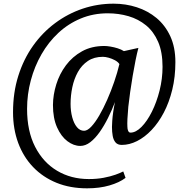

<svg xmlns="http://www.w3.org/2000/svg" viewBox="-20 -776 1010 1046"><path d="M51 -165Q51 -272 79.8 -363Q108.5 -454 160 -526.5Q211.5 -599 280.5 -650.2Q349.5 -701.5 430.5 -728.8Q511.5 -756 599 -756Q665 -756 725.2 -736.5Q785.5 -717 832.8 -677.8Q880 -638.5 907.8 -578.5Q935.5 -518.5 935.5 -437.5Q935.5 -357 918.5 -287.5Q901.5 -218 872.5 -162.8Q843.5 -107.5 806 -68Q768.5 -28.5 726.8 -7.5Q685 13.5 643.5 13.5Q621 13.5 609.5 0Q598 -13.5 594 -35.5Q590 -57.5 590 -84.5Q590 -96 591.5 -117.8Q593 -139.5 596.8 -166.2Q600.5 -193 606.5 -220Q589.5 -175.5 568.2 -133Q547 -90.5 522.8 -56.2Q498.5 -22 472 -1.5Q445.5 19 417.5 19Q381.5 19 347.2 -6.8Q313 -32.5 290.8 -82.2Q268.5 -132 268.5 -204Q269 -259.5 286.5 -316.2Q304 -373 339.2 -420.2Q374.5 -467.5 426.8 -496.5Q479 -525.5 548.5 -525.5Q562.5 -525.5 582 -522.2Q601.5 -519 621.2 -512.8Q641 -506.5 655 -497.5L734 -515Q726.5 -487 718.5 -447.5Q710.5 -408 703 -363.5Q695.5 -319 689.2 -275Q683 -231 679 -194Q675.5 -156.5 674.2 -128.2Q673 -100 674 -86Q674 -72.5 678.2 -63Q682.5 -53.5 691 -53.5Q720 -53.5 750.8 -84.5Q781.5 -115.5 807.5 -167.5Q833.5 -219.5 849.5 -283.2Q865.5 -347 865.5 -412Q865.5 -492.5 841.5 -548Q817.5 -603.5 775.8 -637.8Q734 -672 680.2 -687.8Q626.5 -703.5 567 -703.5Q488 -703.5 420 -675.2Q352 -647 298 -596.8Q244 -546.5 206 -480.2Q168 -414 147.8 -338Q127.5 -262 127.5 -182.5Q127.5 -62 171.2 23.5Q215 109 291 154.2Q367 199.5 464 199.5Q508 199.5 544.8 192.5Q581.5 185.5 608.8 175.8Q636 166 651.5 158L664 193Q630.5 218.5 576.5 234.2Q522.5 250 454.5 250Q362 250 287.8 219.8Q213.5 189.5 160.5 134.2Q107.5 79 79.2 2.8Q51 -73.5 51 -165ZM364.5 -210.5Q364.5 -170.5 373.5 -137Q382.5 -103.5 399 -83.5Q415.5 -63.5 438 -63.5Q456 -63.5 477.2 -86Q498.5 -108.5 520.8 -146.8Q543 -185 564 -232.5Q585 -280 602.2 -330.2Q619.5 -380.5 630.5 -427Q622.5 -439 606.2 -447.8Q590 -456.5 572 -461.5Q554 -466.5 540.5 -466.5Q492.5 -466.5 458.8 -443.8Q425 -421 404.2 -383.5Q383.5 -346 374 -300.8Q364.5 -255.5 364.5 -210.5Z"/></svg>

Font: Merriweather 20pt Medium
Style: Italic
Weight: 500
Italic angle: -7.8°
Version: Version 2.101